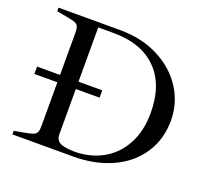

<svg xmlns="http://www.w3.org/2000/svg" viewBox="-117 -815 1035 958"><g transform="rotate(20 401.0 -336.5)"><path d="M758 -336Q758 -234 706.5 -157.5Q655 -81 565 -40.5Q475 0 361 0H38V-19L98 -30Q126 -35 138.5 -40.5Q151 -46 155.5 -56.5Q160 -67 160 -89V-321H38V-360H160V-584Q160 -606 155.5 -616.5Q151 -627 138.5 -632.5Q126 -638 98 -643L38 -654V-673H364Q482 -673 571.5 -626.5Q661 -580 709.5 -503Q758 -426 758 -336ZM650 -336Q650 -486 568.5 -567Q487 -648 341 -648H258V-360H384V-321H258V-80Q258 -52 279.5 -39Q301 -26 357 -25Q440 -25 506.5 -61.5Q573 -98 611.5 -168.5Q650 -239 650 -336Z"/></g></svg>

Font: Ibarra Real Nova
Style: Regular
Weight: 400
Designer: Jose Maria Ribagorda & Octavio Pardo
Foundry: Jose Maria Ribagorda
Version: Version 1.014